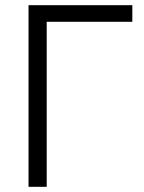

<svg xmlns="http://www.w3.org/2000/svg" viewBox="-20 -720 555 740"><path d="M90 -700H490V-636H160V0H90Z"/></svg>

Font: PT Root UI
Style: Regular
Weight: 400
Designer: Vitaly Kuzmin
Foundry: ParaType Ltd.
Version: Version 2.001G